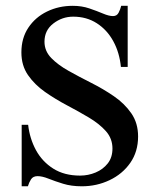

<svg xmlns="http://www.w3.org/2000/svg" viewBox="-20 -632 543 666"><path d="M459 -158.7Q459 -106 431.9 -67.1Q404.8 -28.3 360.1 -7.1Q315.4 14.2 263.7 14.2Q227.5 14.2 199 5.4Q170.4 -3.4 148.4 -12.2Q126.5 -21 110.4 -21Q94.7 -21 87.6 -10Q80.6 1 76.7 14.2H55.2V-199.2H77.6Q83 -151.4 104.7 -111.3Q126.5 -71.3 164.8 -47.1Q203.1 -22.9 257.8 -22.9Q286.1 -22.9 311.8 -33.7Q337.4 -44.4 353.8 -65.2Q370.1 -85.9 370.1 -116.7Q370.1 -151.4 347.4 -177Q324.7 -202.6 288.6 -224.1Q252.4 -245.6 212.2 -266.8Q171.9 -288.1 136 -313.2Q100.1 -338.4 77.1 -371.6Q54.2 -404.8 54.2 -450.2Q54.2 -500 78.4 -536.1Q102.5 -572.3 143.1 -592Q183.6 -611.8 232.4 -611.8Q263.7 -611.8 290 -602.8Q316.4 -593.8 337.2 -585Q357.9 -576.2 372.1 -576.2Q385.3 -576.2 391.4 -587.9Q397.5 -599.6 400.4 -611.8H422.9V-399.9H399.4Q394.5 -449.7 373 -489Q351.6 -528.3 315.9 -551.3Q280.3 -574.2 233.9 -574.2Q195.8 -574.2 165 -550.5Q134.3 -526.9 134.3 -487.3Q134.3 -455.1 157.7 -430.9Q181.2 -406.7 218.3 -386Q255.4 -365.2 296.6 -344.5Q337.9 -323.7 375 -298.3Q412.1 -272.9 435.5 -239Q459 -205.1 459 -158.7Z"/></svg>

Font: Scheherazade New Medium
Style: Regular
Weight: 500
Designer: SIL International
Foundry: SIL International
Version: Version 4.000